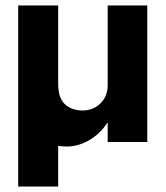

<svg xmlns="http://www.w3.org/2000/svg" viewBox="-20 -520 606 703"><path d="M46.6 -500V163H193V-500ZM193 -213.3 56.6 -183Q56.6 -86.5 104 -35Q151.4 16.5 224.9 16.5Q269 16.5 311.8 -9.9Q354.5 -36.3 382.2 -85.2Q409.9 -134.2 409.9 -201.8L374.3 -207.8Q374.3 -180.9 362.3 -160.2Q350.3 -139.4 329.7 -127.5Q309 -115.5 283.2 -115.5Q242.1 -115.5 217.5 -138.6Q193 -161.7 193 -213.3ZM519.2 0V-500H374.3V0Z"/></svg>

Font: Overused Grotesk Light
Style: Regular
Weight: 300
Designer: RandomMaerks
Version: Version 0.005